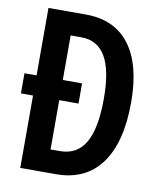

<svg xmlns="http://www.w3.org/2000/svg" viewBox="-81 -779 705 844"><g transform="rotate(10 271.5 -357.0)"><path d="M235 -714Q362 -714 429.5 -625.5Q497 -537 497 -368Q497 -189 427.5 -94.5Q358 0 226 0H67V-323H13V-413H67V-714ZM232 -612H184V-413H270V-323H184V-103H225Q303 -103 339.5 -167.5Q376 -232 376 -363Q376 -490 340 -551Q304 -612 232 -612Z"/></g></svg>

Font: Noto Sans Lao ExtraCondensed SemiBold
Style: Regular
Weight: 600
Width: 2
Designer: Monotype Design Team
Foundry: Monotype Imaging Inc.
Version: Version 2.003; ttfautohint (v1.8.4.7-5d5b)